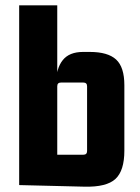

<svg xmlns="http://www.w3.org/2000/svg" viewBox="-20 -695 527 721"><path d="M297 6 52 0V-675H195V-385H191Q191 -438 215.5 -469Q240 -500 292 -500H317Q385 -500 416 -471.5Q447 -443 447 -375V-129Q447 -54 413.5 -23Q380 8 297 6ZM195 -371V-98L180 -114H293Q307 -114 307 -128V-371Q307 -385 293 -385H209Q195 -385 195 -371Z"/></svg>

Font: Gemunu Libre ExtraLight ExtraBold
Style: Regular
Weight: 800
Version: Version 1.100